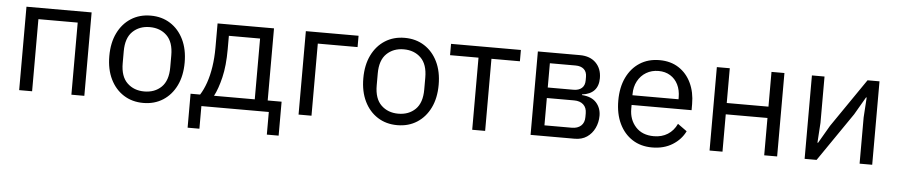

<svg xmlns="http://www.w3.org/2000/svg" viewBox="-40 -786 5527 1183"><g transform="rotate(5 2723.0 -194.0)"><path d="M85 0V-516H488V0H408V-446H165V0Z M853 12Q784 12 731.5 -21.5Q679 -55 649.5 -115.5Q620 -176 620 -258Q620 -340 649.5 -400.5Q679 -461 731.5 -494.5Q784 -528 853 -528Q922 -528 974.5 -494.5Q1027 -461 1056.5 -400.5Q1086 -340 1086 -258Q1086 -176 1056.5 -115.5Q1027 -55 974.5 -21.5Q922 12 853 12ZM853 -59Q918 -59 959 -99Q1000 -139 1000 -221V-295Q1000 -377 959 -417Q918 -457 853 -457Q789 -457 747.5 -417Q706 -377 706 -295V-221Q706 -139 747.5 -99Q789 -59 853 -59Z M1139 140V-70H1198Q1219 -103 1234.5 -147.5Q1250 -192 1258.5 -247.5Q1267 -303 1267 -367V-516H1616V-70H1702V140H1629V0H1212V140ZM1284 -70H1536V-446H1343V-363Q1343 -261 1325.5 -188Q1308 -115 1284 -70Z M1813 0V-516H2139V-446H1893V0Z M2424 12Q2355 12 2302.5 -21.5Q2250 -55 2220.5 -115.5Q2191 -176 2191 -258Q2191 -340 2220.5 -400.5Q2250 -461 2302.5 -494.5Q2355 -528 2424 -528Q2493 -528 2545.5 -494.5Q2598 -461 2627.5 -400.5Q2657 -340 2657 -258Q2657 -176 2627.5 -115.5Q2598 -55 2545.5 -21.5Q2493 12 2424 12ZM2424 -59Q2489 -59 2530 -99Q2571 -139 2571 -221V-295Q2571 -377 2530 -417Q2489 -457 2424 -457Q2360 -457 2318.5 -417Q2277 -377 2277 -295V-221Q2277 -139 2318.5 -99Q2360 -59 2424 -59Z M2887 0V-446H2711V-516H3143V-446H2967V0Z M3248 0V-516H3508Q3571 -516 3607 -480Q3643 -444 3643 -385Q3643 -337 3617.5 -309.5Q3592 -282 3542 -276V-272Q3602 -268 3631.5 -235Q3661 -202 3661 -154Q3661 -113 3644 -77.5Q3627 -42 3596 -21Q3565 0 3521 0ZM3328 -66H3497Q3533 -66 3554 -85Q3575 -104 3575 -139V-162Q3575 -197 3554 -216Q3533 -235 3497 -235H3328ZM3328 -300H3487Q3520 -300 3538.5 -316.5Q3557 -333 3557 -364V-386Q3557 -417 3538.5 -433.5Q3520 -450 3487 -450H3328Z M4000 12Q3930 12 3878 -21.5Q3826 -55 3797 -115.5Q3768 -176 3768 -258Q3768 -340 3797 -400.5Q3826 -461 3878 -494.5Q3930 -528 4000 -528Q4069 -528 4119 -495.5Q4169 -463 4196 -406Q4223 -349 4223 -276V-238H3852V-214Q3852 -147 3892.5 -102.5Q3933 -58 4005 -58Q4054 -58 4090.5 -81Q4127 -104 4147 -147L4204 -106Q4179 -54 4126 -21Q4073 12 4000 12ZM4000 -461Q3957 -461 3923.5 -441Q3890 -421 3871 -385.5Q3852 -350 3852 -305V-298H4137V-309Q4137 -355 4120 -389Q4103 -423 4072 -442Q4041 -461 4000 -461Z M4355 0V-516H4435V-301H4693V-516H4773V0H4693V-231H4435V0Z M4943 0V-516H5021V-230L5013 -106H5017L5081 -216L5287 -516H5361V0H5283V-286L5291 -410H5287L5223 -300L5017 0Z"/></g></svg>

Font: IBM Plex Sans Var
Style: Regular
Weight: 400
Designer: Mike Abbink, Paul van der Laan, Pieter van Rosmalen
Foundry: Bold Monday
Version: Version 3.000